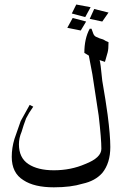

<svg xmlns="http://www.w3.org/2000/svg" viewBox="-20 -840 501 837"><path d="M460.9 -199.2Q460.9 -128.9 425.8 -85.9Q394.5 -50.8 339.8 -39.1Q289.1 -23.4 214.8 -23.4Q128.9 -23.4 82 -54.7Q31.2 -85.9 31.2 -156.2Q31.2 -195.3 43 -234.4Q54.7 -269.5 70.3 -312.5Q85.9 -339.8 109.4 -382.8L125 -375Q105.5 -347.7 93.8 -324.2Q82 -293 74.2 -265.6Q62.5 -238.3 62.5 -210.9Q62.5 -152.3 103.5 -125Q144.5 -97.7 214.8 -97.7Q289.1 -97.7 351.6 -125Q421.9 -152.3 421.9 -191.4Q421.9 -234.4 410.2 -335.9Q398.4 -414.1 382.8 -515.6L367.2 -597.7L347.7 -609.4Q347.7 -671.9 371.1 -714.8H378.9Q382.8 -703.1 386.7 -693.4Q390.6 -683.6 398.4 -679.7Q414.1 -671.9 429.7 -668Q441.4 -660.2 453.1 -656.2Q453.1 -625 449.2 -611.3Q445.3 -597.7 437.5 -570.3L414.1 -578.1Q418 -570.3 425.8 -488.3Q441.4 -398.4 449.2 -339.8Q460.9 -250 460.9 -199.2ZM375 -808.6 351.6 -765.6 293 -781.2 312.5 -820.3ZM453.1 -785.2 425.8 -746.1 371.1 -757.8 390.6 -800.8ZM355.5 -746.1 332 -707 273.4 -718.8 296.9 -761.7Z"/></svg>

Font: 和音 by 宁静之雨，公众号njzyshare
Style: Regular
Weight: 400
Designer: Steve Matteson
Foundry: Ascender Corporation
Version: Version 6.00;June 8, 2018;FontCreator 11.0.0.2388 32-bit